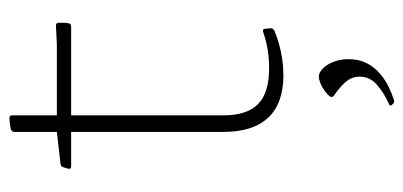

<svg xmlns="http://www.w3.org/2000/svg" viewBox="-250 -380 876 417"><g transform="rotate(-90 188.5 -171.0)"><path d="M234 6Q173 6 142 -27Q111 -60 111 -124V-484V-486V-578Q111 -584 117 -586Q121 -587 125 -587.5Q129 -588 133 -588.5Q137 -589 141 -589Q147 -589 147 -583V-124Q147 -73 171.5 -49Q196 -25 249 -25Q269 -25 288.5 -28Q308 -31 328 -38Q334 -40 335 -34L336 -23Q337 -18 332 -14Q318 -8 302 -3.5Q286 1 269 3.5Q252 6 234 6ZM36 -455Q30 -455 31 -461L34 -471Q35 -477 41 -478L111 -486H301L342 -488Q348 -488 348 -482Q348 -477 348 -471.5Q348 -466 347 -461Q346 -455 340 -455ZM181 246Q175 248 171 243L170 242Q166 237 172 235Q195 225 213 209.5Q231 194 231 172Q231 153 217.5 139Q204 125 190 116Q185 112 188 107Q193 101 200.5 95.5Q208 90 216.5 86.5Q225 83 231 83Q240 83 249 92Q258 101 263.5 115.5Q269 130 269 147Q269 169 261 185.5Q253 202 239.5 214Q226 226 211 233.5Q196 241 181 246Z"/></g></svg>

Font: Hahmlet Thin
Style: Regular
Weight: 250
Version: Version 1.002